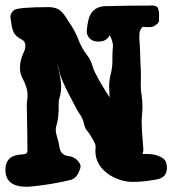

<svg xmlns="http://www.w3.org/2000/svg" viewBox="-29 -652 642 715"><path d="M69.8 43.5Q-8.8 43.5 -8.8 -19.5Q-8.8 -63 28.3 -73.2Q39.1 -76.2 51.3 -76.7Q61.5 -77.1 68.4 -80.1Q68.8 -80.1 71 -83.5Q73.2 -86.9 73.2 -89.4Q73.2 -137.7 70.8 -256.8V-261.2Q70.8 -271 72.3 -280Q73.7 -289.1 73.7 -297.4Q73.7 -327.1 52.2 -365.7Q45.4 -381.3 45.4 -399.4Q45.4 -426.8 57.6 -453.1Q65.4 -467.8 65.4 -481.9Q65.4 -498 51.8 -504.9Q27.8 -516.6 20.8 -534.4Q13.7 -552.2 12.7 -569.3Q11.7 -577.6 9.8 -586.9V-589.8Q9.8 -602.1 22.5 -613.8Q35.2 -625.5 156.2 -625.5Q184.6 -624 199 -609.4Q213.4 -594.7 222.2 -578.6Q226.6 -570.3 232.4 -563Q251.5 -535.2 263.2 -503.9Q274.9 -473.1 295.9 -445.8Q310.1 -427.2 316.4 -402.8Q325.7 -371.1 388.7 -274.4Q387.7 -275.4 387.2 -275.4Q379.9 -275.4 379.6 -275.1Q379.4 -274.9 379.4 -283.7Q379.4 -294.9 378.4 -306.2Q377.4 -317.4 377.4 -328.1Q377.4 -352.1 382.8 -374Q389.6 -399.9 389.6 -424.8V-441.4Q389.6 -457.5 391.1 -473.1L391.6 -481.4Q391.6 -503.4 370.6 -537.1Q372.1 -535.2 377 -535.2Q385.7 -535.6 385.7 -536.6Q375.5 -497.1 338.4 -497.1Q310.1 -497.1 298.8 -517.1Q293.9 -525.9 293.9 -534.2Q295.4 -559.1 301.8 -583Q314 -624.5 357.9 -628.9Q440.9 -631.3 531.2 -631.3L535.6 -631.8Q556.6 -631.8 560.1 -619.6Q563.5 -607.4 563.5 -599.6L563 -580.1L563.5 -575.2L560.1 -566.4Q544.9 -552.2 535.2 -551.5Q525.4 -550.8 521.5 -550.8Q515.1 -550.8 510.5 -551.5Q505.9 -552.2 503.4 -552.2Q502 -552.2 502.4 -552.7Q492.2 -541.5 491 -531.5Q489.7 -521.5 489.7 -513.2Q489.7 -505.4 490.7 -495.8Q491.7 -486.3 492.2 -476.1Q493.2 -430.2 495.6 -384.3V-354.5L495.1 -336.4Q495.1 -315.9 498.5 -295.9Q501.5 -276.4 501.5 -256.8Q501.5 -242.7 500.2 -229.5Q499 -216.3 498.5 -203.6Q498.5 -172.4 501.5 -140.6L503.9 -109.4Q503.9 -106.4 504.4 -103.3Q504.9 -100.1 504.9 -95.7Q504.9 -87.9 502.4 -81.1Q500.5 -75.7 500.5 -73.2Q500.5 -78.6 500.5 -78.6H519Q548.8 -78.6 569.8 -67.4Q585.4 -59.1 589.1 -48.3Q592.8 -37.6 592.8 -28.3Q592.8 8.3 557.6 15.6L542.5 18.1Q503.9 25.4 465.3 25.4Q422.9 25.4 381.3 1Q326.2 -34.2 326.2 -89.8Q326.2 -98.1 327.1 -106V-106.9Q327.1 -115.2 315.4 -134.8Q311 -141.6 307.4 -148.2Q303.7 -154.8 299.8 -159.7Q287.1 -173.3 284.2 -189.5Q279.3 -212.4 266.6 -229Q259.3 -240.2 253.4 -251.5L237.3 -282.2Q221.2 -311.5 207.3 -342.5Q193.4 -373.5 186.5 -407.7Q180.7 -430.2 167.5 -452.1L161.1 -463.9Q173.8 -463.9 181.2 -465.3L180.2 -443.8Q180.2 -430.2 188 -397.5Q198.7 -355.5 198.7 -329.1Q198.7 -307.6 191.9 -285.2Q189.5 -276.4 189.5 -266.6V-242.2Q188.5 -235.8 188.5 -230.5Q188 -207.5 181.6 -186.5Q178.7 -177.7 178.7 -168.9Q178.7 -156.2 185.1 -136.2Q189.9 -120.6 192.4 -104.5Q196.3 -71.8 232.9 -69.8Q251 -65.4 263.2 -50.3Q271 -40.5 271 -32.7Q271 -22.5 260.3 -2.9Q251.5 12.7 235.8 17.6Q159.7 36.1 82 43Z"/></svg>

Font: X Typewriter
Style: Bold
Weight: 700
Designer: GGBot
Version: 0.10